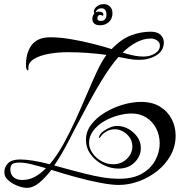

<svg xmlns="http://www.w3.org/2000/svg" viewBox="-20 -879 929 927"><path d="M109 28Q90 28 64.5 18Q39 8 20 -8.5Q1 -25 1 -47Q1 -73 19 -91Q37 -109 77 -109Q103 -109 138.5 -103.5Q174 -98 220 -86Q255 -127 286 -183Q317 -239 345 -300.5Q373 -362 398.5 -422Q424 -482 447.5 -532.5Q471 -583 494 -614Q451 -620 403 -623.5Q355 -627 308 -627Q260 -627 215.5 -619Q171 -611 143.5 -594Q116 -577 117 -550Q117 -549 117 -544Q117 -539 115 -539Q112 -539 109 -544Q106 -549 106 -553Q102 -616 130 -657.5Q158 -699 223 -699Q268 -699 321.5 -690Q375 -681 427 -668Q479 -655 519 -642Q567 -692 614.5 -709Q662 -726 707 -726Q740 -726 755.5 -710.5Q771 -695 771 -675Q771 -634 735 -612Q699 -590 652 -590Q627 -590 602.5 -594.5Q578 -599 552 -604Q516 -564 471.5 -491.5Q427 -419 375 -319Q345 -264 312 -199.5Q279 -135 242 -80Q329 -56 384.5 -42Q440 -28 479 -22Q518 -16 557 -16Q623 -16 666 -41Q709 -66 730 -105.5Q751 -145 751 -186Q751 -226 734 -259Q717 -292 686.5 -311.5Q656 -331 615 -331Q584 -331 548 -321Q512 -311 481 -292.5Q450 -274 430 -247.5Q410 -221 410 -189Q410 -163 427 -139Q444 -115 470.5 -100.5Q497 -86 526 -86Q566 -86 592.5 -112Q619 -138 619 -172Q619 -196 606.5 -214.5Q594 -233 574.5 -244Q555 -255 535 -255Q512 -255 493.5 -244Q475 -233 468 -222Q464 -215 459.5 -213Q455 -211 459 -220Q462 -232 476.5 -243.5Q491 -255 510 -263Q529 -271 545 -271Q574 -271 600 -256.5Q626 -242 643 -218Q660 -194 660 -164Q660 -125 630 -95Q600 -65 552 -65Q514 -65 477.5 -83.5Q441 -102 418 -133.5Q395 -165 395 -204Q395 -244 420.5 -277.5Q446 -311 486.5 -335.5Q527 -360 573 -373.5Q619 -387 661 -387Q715 -387 752 -364.5Q789 -342 808.5 -305Q828 -268 828 -224Q828 -173 804 -129.5Q780 -86 740 -54Q700 -22 651 -4Q602 14 553 14Q519 14 463.5 3.5Q408 -7 346 -24Q284 -41 228 -59Q199 -21 169.5 3.5Q140 28 109 28ZM673 -606Q705 -606 728.5 -621Q752 -636 752 -659Q752 -674 739.5 -683Q727 -692 710 -693Q672 -693 636.5 -673.5Q601 -654 572 -625Q594 -618 620.5 -612Q647 -606 673 -606ZM88 -10Q120 -10 148.5 -25.5Q177 -41 202 -67Q160 -79 129 -86.5Q98 -94 75 -94Q49 -94 39.5 -87Q30 -80 30 -60Q30 -38 45 -24Q60 -10 88 -10ZM464 -757Q426 -757 426 -788Q426 -803 435 -813Q433 -819 433 -822Q433 -837 449 -849Q462 -859 481 -859Q500 -859 511.5 -847Q523 -835 523 -816Q523 -788 505.5 -772.5Q488 -757 464 -757ZM467 -778Q494 -778 494 -809Q494 -839 469 -839Q449 -839 441 -819Q448 -823 456 -823Q479 -823 479 -808Q479 -803 476 -803Q475 -803 471 -805Q469 -806 468 -806.5Q467 -807 466 -807Q450 -807 450 -790Q450 -778 467 -778Z"/></svg>

Font: Festive
Style: Regular
Weight: 400
Designer: Robert E. Leuschke
Foundry: Robert E. Leuschke
Version: Version 1.101; ttfautohint (v1.8.3)